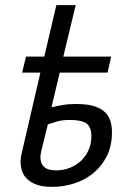

<svg xmlns="http://www.w3.org/2000/svg" viewBox="-20 -720 488 746"><path d="M226 -500H412L398 -438H212L180 -303Q201 -308 224 -312Q247 -316 276 -316Q320 -316 347 -307Q374 -298 389 -283Q404 -268 409.5 -248Q415 -228 415 -207Q415 -154 395.5 -114.5Q376 -75 343.5 -48Q311 -21 269 -7.5Q227 6 182 6Q147 6 124 -2Q101 -10 86.5 -23.5Q72 -37 66 -54.5Q60 -72 60 -90Q60 -104 63 -119L137 -438H66L81 -500H152L199 -700H274ZM140 -132Q137 -118 137 -108Q137 -85 151.5 -71.5Q166 -58 198 -58Q226 -58 250.5 -67.5Q275 -77 294 -94.5Q313 -112 324 -136.5Q335 -161 335 -191Q335 -226 316.5 -240Q298 -254 250 -254Q224 -254 204 -248.5Q184 -243 166 -237Z"/></svg>

Font: PT Sans
Style: Italic
Weight: 400
Italic angle: -12°
Designer: A.Korolkova, O.Umpeleva, V.Yefimov
Foundry: ParaType Ltd
Version: Version 2.003W OFL